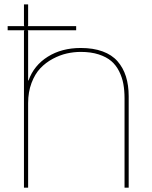

<svg xmlns="http://www.w3.org/2000/svg" viewBox="-20 -860 695 880"><path d="M569.8 -418.9V0H550.8V-409.2Q550.8 -445.3 545.4 -475.1Q540 -504.9 526.1 -533Q512.2 -561 490 -580.1Q467.8 -599.1 432.4 -610.6Q397 -622.1 350.1 -622.1Q318.4 -622.1 286.6 -615Q254.9 -607.9 222.2 -590.6Q189.5 -573.2 164.8 -547.1Q140.1 -521 124.5 -479.7Q108.9 -438.5 108.9 -387.2V0H89.8V-717.8L91.8 -721.2H15.1V-740.2H91.8L89.8 -743.2V-839.8H108.9V-743.2L106.9 -740.2H329.1V-721.2H106.9L108.9 -717.8V-491.2H110.8Q135.3 -560.1 199 -600.1Q262.7 -640.1 350.1 -640.1Q407.2 -640.1 450 -624.5Q492.7 -608.9 518.6 -579.3Q544.4 -549.8 557.1 -509.8Q569.8 -469.7 569.8 -418.9Z"/></svg>

Font: Sinkin Sans 100 Thin
Style: Regular
Weight: 100
Designer: Keith Bates
Foundry: K-Type
Version: Sinkin Sans (version 1.0)  by Keith Bates   •   © 2014   www